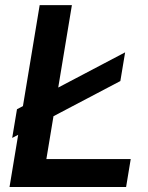

<svg xmlns="http://www.w3.org/2000/svg" viewBox="-20 -748 590 768"><path d="M18.1 0 138.7 -727.5H267.6L165.5 -111.8H502.9L484.4 0ZM28.8 -196.3 47.9 -311 480.5 -538.6 461.4 -423.8Z"/></svg>

Font: Inter Display SemiBold
Style: Italic
Weight: 600
Italic angle: -9.39999°
Designer: Rasmus Andersson
Foundry: rsms
Version: Version 4.000;git-a52131595